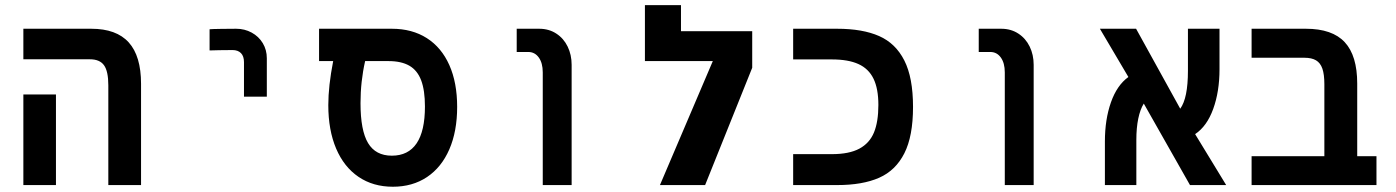

<svg xmlns="http://www.w3.org/2000/svg" viewBox="-20 -721 5440 748"><path d="M330.5 -490H71V-609H335.5Q433.5 -609 481.5 -555.8Q529.5 -502.5 529.5 -394.5V0H402V-388.5Q402 -443.5 385.2 -466.8Q368.5 -490 330.5 -490ZM71 -353H198V0H71Z M900 -609Q878.5 -609 842.2 -608.5Q806 -608 796.5 -607V-524.5Q803.5 -525 834.5 -525.5Q865.5 -526 886 -526Q907 -526 918.8 -514Q930.5 -502 930.5 -479V-344.5H1019.5V-494Q1019.5 -526.5 1003.8 -552.8Q988 -579 960.5 -594Q933 -609 900 -609Z M1259 -311.5Q1259 -386 1278 -483H1223V-609H1506.5Q1585.5 -609 1642.8 -572.5Q1700 -536 1730.5 -467.5Q1761 -399 1761 -304.5Q1761 -209.5 1730.5 -139.2Q1700 -69 1643.5 -31.2Q1587 6.5 1510.5 6.5Q1433.5 6.5 1376.8 -32Q1320 -70.5 1289.5 -142.2Q1259 -214 1259 -311.5ZM1635.5 -306Q1635.5 -369 1620.8 -408Q1606 -447 1574.8 -465Q1543.5 -483 1493.5 -483H1402.5Q1384.5 -404 1384.5 -319Q1384.5 -212.5 1414 -163.5Q1443.5 -114.5 1506.5 -114.5Q1570.5 -114.5 1603 -162.5Q1635.5 -210.5 1635.5 -306Z M2038 -518.5H1993V-609H2080.5Q2118.5 -609 2147.2 -590.2Q2176 -571.5 2191.5 -539.5Q2207 -507.5 2207 -468.5V0H2094.5V-439Q2094.5 -475.5 2079 -497Q2063.5 -518.5 2038 -518.5Z M2910.5 -599.5V-457L2727 0H2551L2757 -483H2492.5V-701H2633V-599.5Z M3070 -120.5H3221Q3288 -120.5 3327.8 -141.8Q3367.5 -163 3384.8 -204.8Q3402 -246.5 3402 -312Q3402 -375.5 3383 -414.5Q3364 -453.5 3324.2 -471.5Q3284.5 -489.5 3221 -489.5H3070V-609H3241.5Q3340.5 -609 3405 -580.5Q3469.5 -552 3503.2 -485.2Q3537 -418.5 3537 -304.5Q3537 -190.5 3503.2 -123.8Q3469.5 -57 3405 -28.5Q3340.5 0 3241.5 0H3070Z M3838 -518.5H3793V-609H3880.5Q3918.5 -609 3947.2 -590.2Q3976 -571.5 3991.5 -539.5Q4007 -507.5 4007 -468.5V0H3894.5V-439Q3894.5 -475.5 3879 -497Q3863.5 -518.5 3838 -518.5Z M4407 -176V0H4284.5V-170Q4284.5 -255.5 4308 -322.2Q4331.5 -389 4376 -421L4265 -609H4406L4578 -297.5Q4608 -338.5 4608 -445V-609H4731V-451Q4731 -364.5 4706.5 -296.8Q4682 -229 4636 -198.5L4757 0H4616L4436 -317.5Q4422 -295 4414.5 -259Q4407 -223 4407 -176Z M5062 -496H4856V-609H5067.5Q5170.5 -609 5219 -556.5Q5267.5 -504 5267.5 -395.5V-112.5H5342.5V0H4856V-112.5H5139.5V-393Q5139.5 -431 5131.8 -453.5Q5124 -476 5107 -486Q5090 -496 5062 -496Z"/></svg>

Font: JuliaMono
Style: Bold
Weight: 700
Monospace: yes
Designer: cormullion
Foundry: corm
Version: Version 0.055; ttfautohint (v1.8.4)